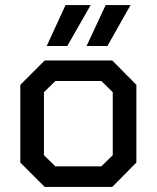

<svg xmlns="http://www.w3.org/2000/svg" viewBox="-20 -736 617 756"><path d="M60 -96V-402L156 -498H422L517 -402V-96L422 0H156ZM379 -81 424 -125V-373L379 -417H198L153 -373V-125L198 -81ZM238 -716H337L245 -555H164ZM396 -716H494L403 -555H321Z"/></svg>

Font: Chakra Petch Medium
Style: Regular
Weight: 500
Designer: Katatrad Aksorn Co.,Ltd.
Foundry: Cadson Demak Co.,Ltd.
Version: Version 1.000; ttfautohint (v1.6)